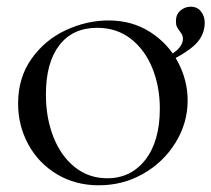

<svg xmlns="http://www.w3.org/2000/svg" viewBox="-20 -541 631 573"><path d="M34 -232Q34 -309 74 -365.5Q114 -422 176.5 -451Q239 -480 304 -480Q374 -480 428 -445.5Q482 -411 511 -356Q540 -301 540 -241Q540 -174 504 -115.5Q468 -57 407.5 -22.5Q347 12 275 12Q205 12 150 -21Q95 -54 64.5 -110Q34 -166 34 -232ZM457 -217Q457 -283 434.5 -338Q412 -393 370 -425.5Q328 -458 270 -458Q197 -458 157 -406Q117 -354 117 -259Q117 -189 139.5 -132Q162 -75 203.5 -42Q245 -9 300 -9Q371 -9 414 -64.5Q457 -120 457 -217ZM526 -426Q526 -436 517 -447Q511 -455 508 -461Q505 -467 505 -478Q505 -498 518.5 -509.5Q532 -521 549 -521Q569 -521 580 -506.5Q591 -492 591 -474Q591 -430 553.5 -400Q516 -370 455 -345L452 -359Q526 -389 526 -426Z"/></svg>

Font: Cormorant Unicase Medium
Style: Regular
Weight: 500
Designer: Christian Thalmann (Catharsis Fonts)
Foundry: Catharsis Fonts
Version: Version 4.000